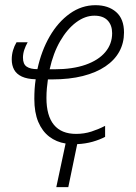

<svg xmlns="http://www.w3.org/2000/svg" viewBox="-20 -561 539 759"><path d="M202.6 178.7 239.3 6.3Q202.6 0.5 174.8 -20.8Q147 -42 131.3 -79.1Q115.7 -116.2 115.7 -169.9Q115.7 -189.9 116.9 -209.5Q118.2 -229 121.1 -247.6Q87.4 -248.5 66.4 -258.3Q45.4 -268.1 35.9 -285.4Q26.4 -302.7 26.4 -326.2Q26.4 -344.7 31.5 -362.1Q36.6 -379.4 45.4 -394H89.4Q81.1 -379.4 75.9 -363.8Q70.8 -348.1 70.8 -333Q70.8 -307.6 85.4 -297.6Q100.1 -287.6 127.9 -287.6Q143.6 -360.4 176.5 -417.2Q209.5 -474.1 256.1 -507.3Q302.7 -540.5 357.4 -540.5Q408.2 -540.5 439.2 -513.4Q470.2 -486.3 470.2 -432.6Q470.2 -391.1 451.7 -357.2Q433.1 -323.2 396.7 -298.6Q360.4 -273.9 307.4 -260.5Q254.4 -247.1 186 -247.1H169.4Q167 -231.4 165.3 -212.4Q163.6 -193.4 163.6 -173.8Q163.6 -103.5 193.1 -67.6Q222.7 -31.7 280.8 -31.7Q313 -31.7 341.6 -41Q370.1 -50.3 395.5 -63.5V-20Q374.5 -8.8 346.2 -0.7Q317.9 7.3 285.2 8.8L250 178.7ZM176.3 -287.1H195.3Q266.6 -287.1 317.9 -304.9Q369.1 -322.8 396.2 -355Q423.3 -387.2 423.3 -429.7Q423.3 -461.4 405.5 -480.2Q387.7 -499 353 -499Q316.4 -499 281 -472.7Q245.6 -446.3 218 -398.7Q190.4 -351.1 176.3 -287.1Z"/></svg>

Font: Open Sans SemiCondensed Light
Style: Italic
Weight: 300
Width: 4
Italic angle: -12°
Designer: Monotype Design Team
Foundry: Monotype Imaging Inc.
Version: Version 3.000